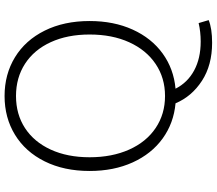

<svg xmlns="http://www.w3.org/2000/svg" viewBox="-74 -702 948 840"><g transform="rotate(-90 400.0 -282.0)"><path d="M368 12Q281 4 214 -44.5Q147 -93 109.5 -175.5Q72 -258 72 -364Q72 -476 114 -560.5Q156 -645 230.5 -690.5Q305 -736 400 -736Q495 -736 569.5 -690.5Q644 -645 686 -560.5Q728 -476 728 -364Q728 -258 690.5 -175.5Q653 -93 586 -44.5Q519 4 432 12Q459 65 512 93.5Q565 122 638 122Q681 122 719 113L732 157Q695 172 633 172Q535 172 466.5 127.5Q398 83 368 12ZM669 -364Q669 -461 635.5 -534Q602 -607 541 -646.5Q480 -686 400 -686Q320 -686 259.5 -646.5Q199 -607 165.5 -534Q132 -461 132 -364Q132 -266 165.5 -191Q199 -116 260 -75Q321 -34 400 -34Q479 -34 540 -75Q601 -116 635 -190.5Q669 -265 669 -364Z"/></g></svg>

Font: Nebula Sans Light
Style: Regular
Weight: 300
Designer: Paul D. Hunt for Adobe (as Source Sans)
Foundry: Nebula Entertainment & Broadcasting LLC
Version: Version 1.010